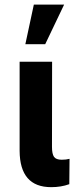

<svg xmlns="http://www.w3.org/2000/svg" viewBox="-20 -791 352 817"><path d="M201.7 -528.3 201.2 -166Q201.2 -136.2 209.7 -123.8Q218.3 -111.3 242.7 -111.3Q261.7 -111.3 275.9 -115.2L274.9 -7.3Q240.2 5.4 197.8 5.4Q64.5 5.4 63.5 -148.9V-528.3ZM124 -771.5H252.9L172.4 -603H87.9Z"/></svg>

Font: Roboto Condensed
Style: Bold
Weight: 700
Designer: Google
Version: Version 2.134; 2016